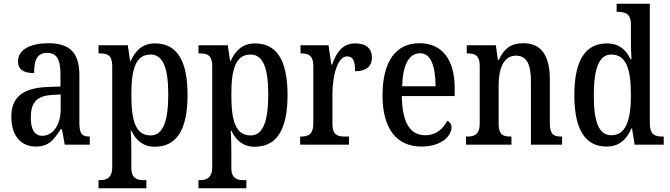

<svg xmlns="http://www.w3.org/2000/svg" viewBox="-20 -780 3613 1035"><path d="M173 10C244 10 270 -27 307 -83H314L329 0H464V-44H461C422 -44 408 -60 408 -116V-374C408 -500 352 -547 241 -547C146 -547 77 -514 77 -449C77 -406 106 -386 164 -386C164 -451 177 -495 234 -495C294 -495 306 -447 306 -373V-314L235 -311C105 -306 41 -257 41 -151C41 -41 99 10 173 10ZM207 -48C165 -48 146 -85 146 -145C146 -223 174 -263 259 -268L307 -271V-191C307 -108 267 -48 207 -48Z M511 235H769V191H753C721 191 688 183 688 125V38C688 -2 687 -43 685 -75H689C713 -23 752 11 814 11C929 11 991 -75 991 -268C991 -461 929 -546 816 -546C749 -546 710 -508 685 -452H681L669 -536H511V-492H521C557 -492 585 -483 585 -424V121C585 182 551 191 519 191H511ZM792 -50C711 -50 688 -128 688 -270C688 -407 711 -486 792 -486C860 -486 887 -411 887 -271C887 -129 860 -50 792 -50Z M1050 235H1308V191H1292C1260 191 1227 183 1227 125V38C1227 -2 1226 -43 1224 -75H1228C1252 -23 1291 11 1353 11C1468 11 1530 -75 1530 -268C1530 -461 1468 -546 1355 -546C1288 -546 1249 -508 1224 -452H1220L1208 -536H1050V-492H1060C1096 -492 1124 -483 1124 -424V121C1124 182 1090 191 1058 191H1050ZM1331 -50C1250 -50 1227 -128 1227 -270C1227 -407 1250 -486 1331 -486C1399 -486 1426 -411 1426 -271C1426 -129 1399 -50 1331 -50Z M1598 0H1861V-44H1837C1801 -44 1772 -52 1772 -111V-274C1772 -361 1796 -476 1851 -476C1884 -476 1894 -451 1894 -396C1956 -396 1985 -424 1985 -469C1985 -515 1957 -546 1896 -546C1825 -546 1794 -497 1770 -432H1766L1751 -536H1600V-492H1603C1641 -492 1669 -483 1669 -424V-116C1669 -53 1640 -44 1601 -44H1598Z M2251 10C2364 10 2414 -50 2414 -94C2414 -112 2403 -124 2391 -129C2370 -87 2332 -51 2273 -51C2192 -51 2148 -116 2146 -262H2431V-305C2431 -463 2360 -547 2242 -547C2115 -547 2042 -452 2042 -264C2042 -90 2116 10 2251 10ZM2328 -315H2148C2151 -429 2184 -493 2244 -493C2304 -493 2327 -422 2328 -315Z M2492 0H2737V-44H2732C2694 -44 2668 -52 2668 -111V-318C2668 -402 2690 -480 2762 -480C2822 -480 2842 -428 2842 -343V0H3010V-44H3005C2967 -44 2944 -53 2944 -116V-351C2944 -487 2893 -547 2802 -547C2739 -547 2699 -523 2669 -457H2664L2653 -536H2496V-492H2501C2538 -492 2566 -483 2566 -425V-115C2566 -53 2537 -44 2498 -44H2492Z M3250 10C3318 10 3358 -28 3384 -88H3387L3401 0H3558V-44H3550C3510 -44 3483 -55 3483 -115V-760H3304V-716H3311C3349 -716 3381 -707 3381 -649V-569C3381 -533 3382 -493 3384 -461H3379C3355 -511 3317 -546 3252 -546C3139 -546 3076 -460 3076 -267C3076 -75 3139 10 3250 10ZM3276 -51C3208 -51 3181 -122 3181 -266C3181 -408 3208 -486 3275 -486C3356 -486 3381 -408 3381 -267C3381 -130 3353 -51 3276 -51Z"/></svg>

Font: Noto Serif Ethiopic Condensed Medium
Style: Regular
Weight: 500
Width: 3
Designer: Monotype Design Team
Foundry: Monotype Imaging Inc.
Version: Version 2.102